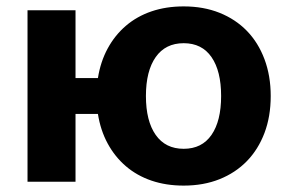

<svg xmlns="http://www.w3.org/2000/svg" viewBox="-20 -568 905 600"><path d="M66 0V-536H216V-324H286Q294 -375 316.5 -416.5Q339 -458 373.5 -487.5Q408 -517 453.5 -532.5Q499 -548 554 -548Q616 -548 666 -528Q716 -508 751.5 -471.5Q787 -435 806.5 -383Q826 -331 826 -268Q826 -204 806.5 -152.5Q787 -101 751.5 -64.5Q716 -28 666 -8Q616 12 554 12Q499 12 453.5 -3.5Q408 -19 373.5 -48.5Q339 -78 316.5 -119.5Q294 -161 286 -212H216V0ZM554 -103Q611 -103 641 -146.5Q671 -190 671 -268Q671 -346 641 -389.5Q611 -433 554 -433Q497 -433 466.5 -389.5Q436 -346 436 -268Q436 -190 466.5 -146.5Q497 -103 554 -103Z"/></svg>

Font: Geist
Style: Bold
Weight: 400
Designer: Basement.studio, Andrés Briganti, Mateo Zaragoza
Foundry: Basement.studio, Vercel, Andrés Briganti, Guido Ferreyra, Mateo Zaragoza
Version: Version 1.401